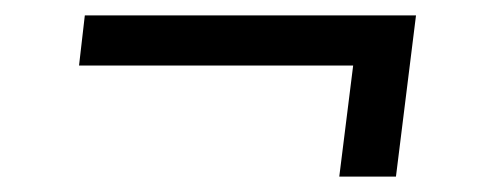

<svg xmlns="http://www.w3.org/2000/svg" viewBox="-20 -388 620 249"><path d="M90 -368H519.5L493.5 -159H420L438 -303H82.5Z"/></svg>

Font: Lato TR
Style: Italic
Weight: 400
Italic angle: -12°
Designer: Lukasz Dziedzic
Foundry: tyPoland Lukasz Dziedzic
Version: Version 1.104 2013